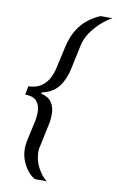

<svg xmlns="http://www.w3.org/2000/svg" viewBox="-98 -795 607 997"><g transform="rotate(10 206.0 -296.5)"><path d="M161 150Q141 140 123 118.5Q105 97 93 67Q81 37 81 4Q81 -17 85 -38L110 -151Q114 -174 114 -197Q114 -228 97 -250.5Q80 -273 34 -274L43 -319Q85 -320 111 -338.5Q137 -357 151 -384.5Q165 -412 171 -442L196 -554Q209 -611 233.5 -648.5Q258 -686 288.5 -708.5Q319 -731 349 -743H412Q385 -729 356 -703.5Q327 -678 303.5 -644Q280 -610 272 -569L246 -446Q234 -389 203.5 -350Q173 -311 117 -300L116 -293Q154 -284 171 -259Q188 -234 188 -197Q188 -186 187 -173Q186 -160 183 -146L157 -24Q155 -17 154 -9.5Q153 -2 153 6Q153 52 175 92Q197 132 223 150Z"/></g></svg>

Font: Saira
Style: Italic
Weight: 400
Italic angle: -12°
Designer: Hector Gatti with collaboration of the Omnibus-Type team
Foundry: Omnibus-Type
Version: Version 1.100; ttfautohint (v1.8.3)